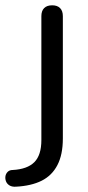

<svg xmlns="http://www.w3.org/2000/svg" viewBox="-77 -513 333 724"><path d="M-17 191Q-32 192 -41.5 186Q-51 180 -54.5 170.5Q-58 161 -56.5 151.5Q-55 142 -48 135Q-41 128 -29 128Q26 125 52.5 98.5Q79 72 79 15V-452Q79 -472 89.5 -482.5Q100 -493 120 -493Q139 -493 149.5 -482.5Q160 -472 160 -452V9Q160 70 139.5 109.5Q119 149 80 168.5Q41 188 -17 191Z"/></svg>

Font: Nunito
Style: Regular
Weight: 400
Designer: Vernon Adams
Foundry: Vernon Adams
Version: Version 3.602